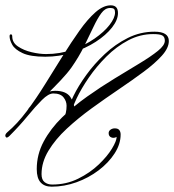

<svg xmlns="http://www.w3.org/2000/svg" viewBox="-36 -610 654 721"><path d="M0 -474Q0 -481 5 -481Q10 -481 10 -473Q10 -450 31.5 -435.5Q53 -421 82.5 -414Q112 -407 137 -407Q189 -407 236 -423.5Q283 -440 319 -465Q355 -490 375.5 -516.5Q396 -543 396 -563Q396 -572 392.5 -576Q389 -580 377 -580Q359 -580 344.5 -560.5Q330 -541 314.5 -508Q299 -475 279.5 -435.5Q260 -396 232 -356Q217 -335 192 -308.5Q167 -282 141 -256.5Q115 -231 97 -214Q79 -197 77 -195Q71 -187 70 -194Q69 -201 73 -205Q76 -208 89.5 -224Q103 -240 124.5 -254.5Q146 -269 171 -269Q212 -269 228 -246Q244 -223 244 -196Q244 -184 233.5 -170Q223 -156 208.5 -144Q194 -132 182 -123Q174 -117 172 -121Q170 -125 173 -128Q193 -146 203.5 -165.5Q214 -185 214 -213Q214 -230 202.5 -244.5Q191 -259 164 -259Q146 -259 121.5 -234.5Q97 -210 67 -173.5Q37 -137 0 -100Q-11 -89 -15 -96.5Q-19 -104 -9 -113Q29 -145 64.5 -192.5Q100 -240 133.5 -294Q167 -348 199.5 -400Q232 -452 262.5 -495Q293 -538 322.5 -564Q352 -590 380 -590Q407 -590 407 -561Q407 -535 384.5 -506.5Q362 -478 323.5 -453Q285 -428 236 -412.5Q187 -397 134 -397Q78 -397 49 -410.5Q20 -424 10 -442Q0 -460 0 -474ZM544 -491Q598 -491 598 -456Q598 -430 572 -401Q546 -372 503.5 -340.5Q461 -309 410 -274.5Q359 -240 308 -203Q257 -166 214.5 -126.5Q172 -87 146 -44Q120 -1 120 44Q120 65 131.5 74Q143 83 160 83Q213 83 257.5 61Q302 39 334.5 8Q367 -23 384.5 -52Q402 -81 402 -96Q392 -90 382 -94Q372 -98 372 -110Q372 -118 379 -123Q386 -128 395 -128Q407 -128 412 -121.5Q417 -115 417 -105Q417 -69 394.5 -34Q372 1 334.5 29.5Q297 58 251 74.5Q205 91 158 91Q131 91 116.5 75Q102 59 102 25Q102 -30 128 -78.5Q154 -127 197 -169Q240 -211 291.5 -247.5Q343 -284 394 -315Q445 -346 488 -372Q531 -398 557 -419Q583 -440 583 -457Q583 -471 574 -476.5Q565 -482 539 -482Q490 -482 445.5 -458.5Q401 -435 363.5 -397.5Q326 -360 297.5 -318.5Q269 -277 251.5 -240Q234 -203 231 -180Q229 -164 221 -163Q213 -162 218 -190Q222 -213 240 -250Q258 -287 288 -328.5Q318 -370 357.5 -407Q397 -444 444 -467.5Q491 -491 544 -491Z"/></svg>

Font: Kapakana
Style: Regular
Weight: 400
Designer: Kousuke Nagai
Version: Version 1.002